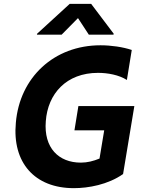

<svg xmlns="http://www.w3.org/2000/svg" viewBox="-20 -974 767 1004"><path d="M387.8 -879.3 444.6 -792.6H573.5L574.6 -797.6L456.7 -953.8H344.5L174 -797.6L172.9 -792.6H302.2ZM389.9 -419.4 369.3 -292.6H524.9L500.4 -144.9C467.7 -131.4 436.4 -123.6 402.7 -123.6C286.9 -123.6 208.1 -200.6 219.5 -340.2C229.8 -484 327.1 -593 492.5 -593C543 -593 601.9 -582.4 643.5 -555.8L669 -712.7C622.9 -728.3 561.1 -737.2 505.3 -737.2C262.8 -737.2 83.1 -569.6 62.9 -332.4C43.3 -123.9 160.9 9.9 366.1 9.9C441.8 9.9 544.4 -8.2 623.6 -63.9L682.5 -419.4Z"/></svg>

Font: TID UI
Style: Bold Italic
Weight: 700
Italic angle: -9.39999°
Designer: The TID Project Authors
Foundry: Bakken & Bæck
Version: Version 1.001;hotconv 1.0.109;makeotfexe 2.5.65596